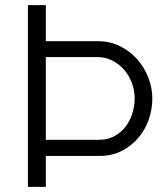

<svg xmlns="http://www.w3.org/2000/svg" viewBox="-20 -730 643 750"><path d="M364 -569Q410 -569 449 -549.5Q488 -530 516 -498.5Q544 -467 559.5 -427Q575 -387 575 -346Q575 -302 560.5 -261.5Q546 -221 519 -190Q492 -159 454.5 -140Q417 -121 371 -121H159V0H89V-710H159V-569ZM368 -184Q400 -184 425.5 -197.5Q451 -211 469 -233.5Q487 -256 496.5 -285.5Q506 -315 506 -346Q506 -378 494.5 -407.5Q483 -437 463.5 -459Q444 -481 417.5 -494Q391 -507 362 -507H159V-184Z"/></svg>

Font: IngvarSans
Style: Regular
Weight: 400
Version: Version 1.000